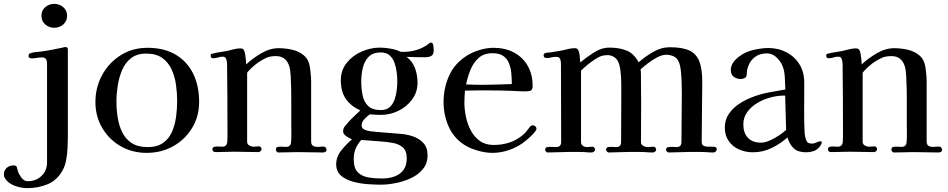

<svg xmlns="http://www.w3.org/2000/svg" viewBox="-74 -790 4919 996"><path d="M278 -534Q278 -421 278 -307.5Q278 -194 278 -81Q278 -56 276.5 -24Q275 8 269.5 39Q264 70 251 93Q223 145 173.5 165.5Q124 186 68 186Q43 186 15 178Q-13 170 -33 153Q-40 147 -47 136.5Q-54 126 -54 117Q-54 94 -39.5 81Q-25 68 -3 68Q11 68 13.5 78Q16 88 19 98Q24 114 37.5 132Q51 150 70 150Q113 150 141.5 122.5Q170 95 170 52V-459Q170 -468 167.5 -477Q165 -486 156 -490Q153 -492 149.5 -492Q146 -492 142 -492Q129 -492 115.5 -489.5Q102 -487 91 -487Q87 -487 80.5 -489.5Q74 -492 74 -498Q74 -512 84 -514Q98 -519 113.5 -520Q129 -521 142 -523Q171 -527 199 -532.5Q227 -538 255 -544Q261 -546 265 -546Q278 -546 278 -534ZM274 -708Q274 -680 254 -663Q234 -646 207 -646Q181 -646 161 -663Q141 -680 141 -708Q141 -736 161 -753Q181 -770 207 -770Q234 -770 254 -753Q274 -736 274 -708Z M845 -266Q845 -307 839 -350Q833 -393 816 -430Q799 -467 767.5 -489.5Q736 -512 684 -512Q636 -512 605.5 -488Q575 -464 559 -425.5Q543 -387 536.5 -344.5Q530 -302 530 -264Q530 -222 536.5 -180.5Q543 -139 560 -104Q577 -69 609 -48Q641 -27 692 -27Q742 -27 772.5 -49Q803 -71 818.5 -107Q834 -143 839.5 -185Q845 -227 845 -266ZM959 -262Q959 -186 922.5 -126Q886 -66 824.5 -31.5Q763 3 687 3Q612 3 552 -31.5Q492 -66 456.5 -126Q421 -186 421 -260Q421 -337 456 -401Q491 -465 552 -503.5Q613 -542 691 -542Q777 -542 836.5 -507Q896 -472 927.5 -409Q959 -346 959 -262Z M1620 -14Q1620 -5 1614 -2Q1608 1 1600 1Q1569 1 1537 0Q1505 -1 1473 -1Q1448 -1 1421.5 0Q1395 1 1369 1Q1365 1 1361 -4Q1357 -9 1357 -13Q1357 -26 1367 -28Q1378 -30 1388.5 -29Q1399 -28 1409 -28Q1435 -28 1436 -54Q1438 -77 1437.5 -100Q1437 -123 1437 -145V-269Q1437 -290 1436.5 -325.5Q1436 -361 1434 -395.5Q1432 -430 1426 -448Q1409 -499 1358 -499Q1328 -499 1308.5 -490.5Q1289 -482 1264 -465Q1249 -454 1234.5 -441Q1220 -428 1208 -413Q1208 -323 1208 -233.5Q1208 -144 1208 -55Q1208 -42 1219 -35.5Q1230 -29 1241 -29Q1249 -29 1256.5 -30Q1264 -31 1271 -31Q1275 -31 1279 -26Q1283 -21 1283 -17Q1283 -10 1277.5 -5.5Q1272 -1 1266 -1Q1235 -1 1204 -2Q1173 -3 1142 -3Q1117 -3 1092 -2Q1067 -1 1042 -1Q1036 -1 1032 -5.5Q1028 -10 1028 -15Q1028 -26 1038 -28.5Q1048 -31 1060 -30Q1072 -29 1079 -29Q1103 -29 1105 -55Q1106 -69 1106 -83Q1106 -97 1106 -110Q1106 -196 1105.5 -283Q1105 -370 1104 -457Q1104 -468 1100 -482Q1096 -496 1082 -496Q1069 -496 1057 -492Q1045 -488 1032 -488Q1019 -488 1019 -500Q1019 -507 1021 -509Q1023 -511 1030 -512Q1048 -517 1067 -519.5Q1086 -522 1105 -526Q1122 -530 1139 -534.5Q1156 -539 1173 -539Q1185 -539 1190 -532Q1195 -525 1197.5 -510Q1200 -495 1201.5 -480Q1203 -465 1203 -456Q1236 -487 1281 -513.5Q1326 -540 1372 -540Q1407 -540 1442 -532Q1477 -524 1502.5 -502.5Q1528 -481 1534 -440Q1536 -423 1538 -404.5Q1540 -386 1540 -369Q1540 -291 1540 -213Q1540 -135 1540 -57Q1540 -40 1549 -34Q1558 -28 1574 -28Q1582 -28 1589.5 -29Q1597 -30 1605 -30Q1611 -30 1615.5 -24.5Q1620 -19 1620 -14Z M2036 31Q2036 -8 2015.5 -25.5Q1995 -43 1964.5 -48.5Q1934 -54 1905 -56L1800 -64Q1780 -41 1770.5 -18Q1761 5 1761 37Q1761 83 1782.5 104Q1804 125 1837.5 130.5Q1871 136 1907 136Q1942 136 1971 126Q2000 116 2018 93Q2036 70 2036 31ZM1987 -368Q1987 -389 1984 -414.5Q1981 -440 1972.5 -464Q1964 -488 1947 -503Q1930 -518 1902 -518Q1860 -518 1838 -495Q1816 -472 1808 -437.5Q1800 -403 1800 -368Q1800 -332 1806.5 -297.5Q1813 -263 1835 -241Q1857 -219 1902 -219Q1930 -219 1947 -234Q1964 -249 1972.5 -272.5Q1981 -296 1984 -321.5Q1987 -347 1987 -368ZM2176 -530Q2176 -507 2163.5 -500Q2151 -493 2131 -493Q2107 -493 2083 -493.5Q2059 -494 2035 -495Q2066 -472 2079 -436Q2092 -400 2092 -362Q2092 -312 2064 -274Q2036 -236 1992.5 -215Q1949 -194 1902 -194Q1887 -194 1872.5 -195Q1858 -196 1844 -197Q1831 -187 1816.5 -172Q1802 -157 1802 -139Q1802 -125 1816 -118Q1830 -111 1848 -109Q1866 -107 1876 -106L1999 -96Q2034 -94 2067 -83Q2100 -72 2122 -48.5Q2144 -25 2144 16Q2144 58 2119.5 87.5Q2095 117 2057 134.5Q2019 152 1977.5 160Q1936 168 1902 168Q1875 168 1836 165.5Q1797 163 1759 153Q1721 143 1695.5 121.5Q1670 100 1670 62Q1670 23 1697 -10.5Q1724 -44 1752 -67Q1740 -72 1723 -83Q1706 -94 1706 -108Q1706 -124 1714.5 -134.5Q1723 -145 1732 -155Q1747 -172 1763 -187Q1779 -202 1795 -217Q1744 -241 1719 -278.5Q1694 -316 1694 -373Q1694 -426 1724.5 -464Q1755 -502 1802 -522.5Q1849 -543 1897 -543Q1920 -543 1950.5 -538Q1981 -533 2002 -522Q2007 -521 2011 -521Q2015 -521 2019 -521Q2055 -521 2089 -531.5Q2123 -542 2151 -564Q2153 -566 2155.5 -567.5Q2158 -569 2161 -569Q2172 -569 2174 -553.5Q2176 -538 2176 -530Z M2581 -354Q2581 -382 2578.5 -410Q2576 -438 2566.5 -461.5Q2557 -485 2537 -499.5Q2517 -514 2481 -514Q2436 -514 2408.5 -489Q2381 -464 2366 -426.5Q2351 -389 2344 -352Q2366 -351 2388.5 -350.5Q2411 -350 2433 -350Q2470 -350 2507 -351.5Q2544 -353 2581 -354ZM2709 -122Q2709 -119 2707 -115Q2702 -106 2689 -92.5Q2676 -79 2661.5 -67Q2647 -55 2638 -48Q2604 -24 2563 -10.5Q2522 3 2480 3Q2445 3 2404.5 -8.5Q2364 -20 2334 -39Q2278 -76 2252.5 -135.5Q2227 -195 2227 -260Q2227 -334 2256 -398Q2285 -462 2349 -502Q2378 -520 2415 -531Q2452 -542 2486 -542Q2546 -542 2591.5 -518Q2637 -494 2663 -449.5Q2689 -405 2689 -344Q2689 -325 2679.5 -320.5Q2670 -316 2653 -316Q2633 -316 2613 -317Q2593 -318 2573 -319Q2546 -320 2519.5 -320.5Q2493 -321 2467 -321Q2435 -321 2402.5 -321Q2370 -321 2338 -320Q2337 -304 2336 -289Q2335 -274 2335 -258Q2335 -223 2343 -184.5Q2351 -146 2368.5 -113Q2386 -80 2415 -59Q2444 -38 2487 -38Q2531 -38 2570 -51Q2609 -64 2642 -93Q2652 -102 2659.5 -112Q2667 -122 2675 -132Q2681 -140 2691 -140Q2698 -140 2703.5 -134.5Q2709 -129 2709 -122Z M3644 -15Q3644 -8 3638.5 -3.5Q3633 1 3626 1Q3616 1 3606.5 0.5Q3597 0 3586 -1Q3567 -2 3549 -2Q3531 -2 3512 -2Q3482 -2 3452.5 -0.5Q3423 1 3394 1Q3390 1 3385.5 -4Q3381 -9 3381 -13Q3381 -24 3391.5 -26.5Q3402 -29 3415 -28Q3428 -27 3435 -27Q3461 -27 3461 -53Q3461 -117 3462 -180.5Q3463 -244 3463 -308Q3463 -328 3462 -359.5Q3461 -391 3458 -421.5Q3455 -452 3447 -469Q3439 -489 3421 -497.5Q3403 -506 3382 -506Q3361 -506 3336 -493Q3311 -480 3287.5 -462Q3264 -444 3249 -430Q3251 -417 3251 -402.5Q3251 -388 3251 -374Q3251 -345 3251.5 -315.5Q3252 -286 3252 -257Q3252 -206 3251.5 -155Q3251 -104 3251 -53Q3251 -40 3262.5 -33.5Q3274 -27 3286 -27Q3294 -27 3301.5 -28Q3309 -29 3317 -29Q3322 -29 3326 -24Q3330 -19 3330 -15Q3330 -8 3324.5 -3.5Q3319 1 3312 1Q3302 1 3292.5 0.5Q3283 0 3272 -1Q3253 -2 3234.5 -2Q3216 -2 3198 -2Q3169 -2 3140.5 -0.5Q3112 1 3083 1Q3079 1 3074.5 -4Q3070 -9 3070 -13Q3070 -25 3081 -27Q3091 -29 3101.5 -28Q3112 -27 3122 -27Q3148 -27 3148 -53Q3148 -120 3148.5 -186.5Q3149 -253 3149 -320Q3149 -340 3148.5 -368Q3148 -396 3144.5 -424Q3141 -452 3133 -469Q3126 -485 3111 -494.5Q3096 -504 3078 -504Q3065 -504 3051 -501Q3035 -497 3013.5 -483Q2992 -469 2972 -452.5Q2952 -436 2940 -423Q2940 -331 2940 -238Q2940 -145 2940 -53Q2940 -40 2950 -33.5Q2960 -27 2971 -27Q2979 -27 2986 -28Q2993 -29 3000 -29Q3005 -29 3009 -24Q3013 -19 3013 -15Q3013 -8 3007.5 -3.5Q3002 1 2995 1Q2986 1 2977 0.5Q2968 0 2958 -1Q2940 -2 2922 -2Q2904 -2 2886 -2Q2857 -2 2827 -0.5Q2797 1 2767 1Q2762 1 2758 -4Q2754 -9 2754 -13Q2754 -25 2765 -27Q2776 -29 2787.5 -28Q2799 -27 2810 -27Q2837 -27 2837 -53Q2837 -154 2836.5 -255.5Q2836 -357 2836 -458Q2836 -472 2832 -483.5Q2828 -495 2811 -495Q2798 -495 2786 -492Q2774 -489 2761 -489Q2746 -489 2746 -504Q2746 -512 2756 -515Q2761 -517 2767.5 -517Q2774 -517 2780 -518Q2794 -520 2807.5 -522.5Q2821 -525 2834 -527Q2852 -530 2870 -535Q2888 -540 2907 -540Q2919 -540 2924 -533Q2931 -522 2933 -500.5Q2935 -479 2936 -466Q2967 -492 3006.5 -517.5Q3046 -543 3088 -543Q3138 -543 3176 -528Q3214 -513 3239 -467Q3272 -496 3314 -520.5Q3356 -545 3401 -545Q3468 -545 3504 -527Q3540 -509 3554.5 -470Q3569 -431 3569 -367Q3569 -289 3567.5 -210.5Q3566 -132 3566 -54Q3566 -39 3575.5 -34Q3585 -29 3598.5 -29Q3612 -29 3622 -29Q3630 -29 3637 -27Q3644 -25 3644 -15Z M4004 -116Q4002 -160 4001.5 -205Q4001 -250 3999 -294H3990Q3959 -294 3923 -284.5Q3887 -275 3855 -256Q3823 -237 3802.5 -209Q3782 -181 3782 -145Q3782 -101 3805.5 -75.5Q3829 -50 3874 -50Q3894 -50 3919 -61Q3944 -72 3967 -87.5Q3990 -103 4004 -116ZM4189 -52Q4189 -45 4182.5 -35.5Q4176 -26 4171 -21Q4158 -9 4141 -4.5Q4124 0 4107 0Q4066 0 4044 -20Q4022 -40 4011 -77Q3974 -44 3928.5 -22Q3883 0 3832 0Q3793 0 3760 -14.5Q3727 -29 3706.5 -58Q3686 -87 3686 -128Q3686 -168 3706 -198Q3726 -228 3757 -249Q3788 -270 3821 -283Q3864 -301 3909.5 -309.5Q3955 -318 4000 -326Q3999 -356 3997 -393Q3995 -430 3981 -457Q3971 -478 3950.5 -495.5Q3930 -513 3905 -513Q3863 -513 3836 -489Q3809 -465 3801 -424Q3800 -417 3800 -409Q3800 -401 3798 -395Q3796 -388 3786.5 -384Q3777 -380 3770 -380Q3748 -380 3732.5 -391.5Q3717 -403 3717 -427Q3717 -440 3721 -449Q3727 -466 3742.5 -481.5Q3758 -497 3777.5 -508.5Q3797 -520 3813 -525Q3835 -532 3862 -536.5Q3889 -541 3911 -541Q3964 -541 4006.5 -518.5Q4049 -496 4073.5 -456Q4098 -416 4098 -361V-330Q4098 -272 4097.5 -214.5Q4097 -157 4100 -99Q4102 -80 4108 -62.5Q4114 -45 4138 -45Q4150 -45 4161.5 -51Q4173 -57 4182 -57Q4189 -57 4189 -52Z M4813 -14Q4813 -5 4807 -2Q4801 1 4793 1Q4762 1 4730 0Q4698 -1 4666 -1Q4641 -1 4614.5 0Q4588 1 4562 1Q4558 1 4554 -4Q4550 -9 4550 -13Q4550 -26 4560 -28Q4571 -30 4581.5 -29Q4592 -28 4602 -28Q4628 -28 4629 -54Q4631 -77 4630.5 -100Q4630 -123 4630 -145V-269Q4630 -290 4629.5 -325.5Q4629 -361 4627 -395.5Q4625 -430 4619 -448Q4602 -499 4551 -499Q4521 -499 4501.5 -490.5Q4482 -482 4457 -465Q4442 -454 4427.5 -441Q4413 -428 4401 -413Q4401 -323 4401 -233.5Q4401 -144 4401 -55Q4401 -42 4412 -35.5Q4423 -29 4434 -29Q4442 -29 4449.5 -30Q4457 -31 4464 -31Q4468 -31 4472 -26Q4476 -21 4476 -17Q4476 -10 4470.5 -5.5Q4465 -1 4459 -1Q4428 -1 4397 -2Q4366 -3 4335 -3Q4310 -3 4285 -2Q4260 -1 4235 -1Q4229 -1 4225 -5.5Q4221 -10 4221 -15Q4221 -26 4231 -28.5Q4241 -31 4253 -30Q4265 -29 4272 -29Q4296 -29 4298 -55Q4299 -69 4299 -83Q4299 -97 4299 -110Q4299 -196 4298.5 -283Q4298 -370 4297 -457Q4297 -468 4293 -482Q4289 -496 4275 -496Q4262 -496 4250 -492Q4238 -488 4225 -488Q4212 -488 4212 -500Q4212 -507 4214 -509Q4216 -511 4223 -512Q4241 -517 4260 -519.5Q4279 -522 4298 -526Q4315 -530 4332 -534.5Q4349 -539 4366 -539Q4378 -539 4383 -532Q4388 -525 4390.5 -510Q4393 -495 4394.5 -480Q4396 -465 4396 -456Q4429 -487 4474 -513.5Q4519 -540 4565 -540Q4600 -540 4635 -532Q4670 -524 4695.5 -502.5Q4721 -481 4727 -440Q4729 -423 4731 -404.5Q4733 -386 4733 -369Q4733 -291 4733 -213Q4733 -135 4733 -57Q4733 -40 4742 -34Q4751 -28 4767 -28Q4775 -28 4782.5 -29Q4790 -30 4798 -30Q4804 -30 4808.5 -24.5Q4813 -19 4813 -14Z"/></svg>

Font: Kaisei Opti Medium
Style: Regular
Weight: 500
Designer: Font-Kai, 金井和夫
Foundry: KAZUO KANAI
Version: Version 5.003